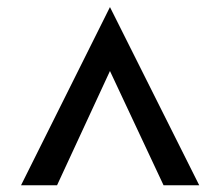

<svg xmlns="http://www.w3.org/2000/svg" viewBox="-20 -752 639 557"><path d="M558 -214.5H454.5L299 -546L145.5 -214.5H41L299 -731.5Z"/></svg>

Font: Acari Sans Neue SemiBold
Style: Regular
Weight: 600
Designer: Alfredo Marco Pradil (font), Cristiano Sobral (main changes)
Foundry: Hanken Design Co. (font), Cristiano Sobral (main changes)
Version: Version 2.459;March 19, 2022;FontCreator 14.0.0.2808 64-bit;